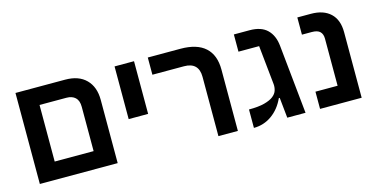

<svg xmlns="http://www.w3.org/2000/svg" viewBox="-65 -920 2430 1239"><g transform="rotate(-15 1150.0 -300.0)"><path d="M78 -608H410Q500 -608 549 -558.5Q598 -509 598 -423V0H78ZM468 -115V-411Q468 -453 446.5 -473Q425 -493 388 -493H208V-115Z M740 -608H870V-256H740Z M1271 -396Q1271 -493 1173 -493H962V-608H1180Q1290 -608 1345.5 -557.5Q1401 -507 1401 -410V0H1271Z M1717 -136H1711Q1680 -68 1626 -30Q1572 8 1506 8V-115Q1570 -115 1609.5 -125.5Q1649 -136 1670 -152.5Q1691 -169 1697.5 -190Q1704 -211 1702 -232L1675 -493H1537V-608H1642Q1719 -608 1759 -569Q1799 -530 1806 -461L1853 0H1731Z M1950 -115H2098V-430Q2098 -460 2081.5 -476.5Q2065 -493 2027 -493H1961V-608H2052Q2135 -608 2181.5 -564.5Q2228 -521 2228 -438V0H1950Z"/></g></svg>

Font: IBM Plex Sans Hebrew SmBld
Style: Regular
Weight: 600
Designer: Mike Abbink, Paul van der Laan, Pieter van Rosmalen, Yanek Iontef
Foundry: Bold Monday
Version: Version 1.3